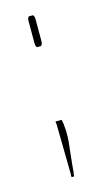

<svg xmlns="http://www.w3.org/2000/svg" viewBox="-76 -376 261 476"><g transform="rotate(-15 54.5 -137.5)"><path d="M60 -344V-343Q63 -340 63 -333V-277Q63 -270 61 -268L59 -265H48L46 -269Q45 -270 45 -277V-333Q45 -340 48 -343V-344ZM61 -75 63 -64Q65 -47 64.5 -32Q64 -17 62 -3Q60 14 59 25Q58 36 57 45L56 58V59L55 60V64Q55 67 54 68L52 69L49 68Q47 68 47.5 65.5Q48 63 48 61L46 -67Q46 -69 45.5 -71Q45 -73 45 -75Z"/></g></svg>

Font: Chathura Light
Style: Regular
Weight: 300
Designer: Appaji Ambarisha Darbha
Foundry: Aditya Fonts
Version: Version 1.001 2016